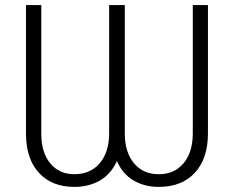

<svg xmlns="http://www.w3.org/2000/svg" viewBox="-20 -731 928 761"><path d="M804.2 -710.9V-200.2Q803.7 -101.6 752 -45.9Q700.2 9.8 609.4 9.8Q553.2 9.8 509.5 -15.6Q465.8 -41 443.4 -92.8Q419.9 -41 376 -15.6Q332 9.8 274.4 9.8Q186.5 9.8 135.5 -44.7Q84.5 -99.1 83 -196.3V-710.9H143.6V-199.7Q144 -126 179.4 -83.3Q214.8 -40.5 274.4 -40.5Q338.4 -40.5 375.2 -84Q412.1 -127.4 412.6 -200.2V-710.9H474.6V-200.2Q475.1 -127.4 511 -84Q546.9 -40.5 609.4 -40.5Q670.9 -40.5 707.3 -83.7Q743.7 -127 744.1 -200.2V-710.9Z"/></svg>

Font: SteelSelectRoboto
Style: Regular
Weight: 300
Designer: Google
Version: Version 2.137; 2017